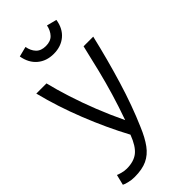

<svg xmlns="http://www.w3.org/2000/svg" viewBox="-286 -804 1054 1054"><g transform="rotate(-45 241.0 -276.5)"><path d="M77 188Q52 188 30 182Q8 176 1 172L16 111Q22 114 41 119.5Q60 125 79 125Q134 125 167 99Q200 73 225 7Q161 -112 106.5 -249Q52 -386 19 -518H98Q113 -456 137 -381Q161 -306 192.5 -226.5Q224 -147 261 -70Q289 -149 310 -219.5Q331 -290 349 -362.5Q367 -435 386 -518H461Q427 -373 385.5 -236Q344 -99 294 16Q269 76 241 114Q213 152 174.5 170Q136 188 77 188ZM241 -604Q185 -604 147 -636Q109 -668 99 -726L158 -741Q164 -707 184 -686Q204 -665 241 -665Q278 -665 298 -686Q318 -707 325 -741L383 -726Q374 -668 336 -636Q298 -604 241 -604Z"/></g></svg>

Font: Ubuntu Sans
Style: Regular
Weight: 400
Designer: Dalton Maag Ltd
Foundry: Dalton Maag Ltd
Version: Version 1.006; ttfautohint (v1.8.4.7-5d5b)